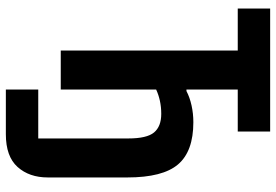

<svg xmlns="http://www.w3.org/2000/svg" viewBox="-160 -578 921 640"><g transform="rotate(90 300.0 -257.5)"><path d="M278 75H441V-225Q441 -287 421 -311Q401 -335 359 -335Q336 -335 315.5 -330.5Q295 -326 278 -318V0H148V-590H8V-698H418V-590H278V-419H283Q304 -430 331 -436Q358 -442 387 -442Q484 -442 527.5 -391Q571 -340 571 -222V43Q571 105 536 144Q501 183 427 183H278Z"/></g></svg>

Font: IBM Plex Mono SemiBold
Style: Regular
Weight: 600
Monospace: yes
Designer: Mike Abbink, Paul van der Laan, Pieter van Rosmalen
Foundry: Bold Monday
Version: Version 2.3